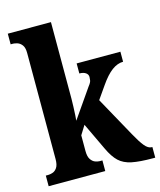

<svg xmlns="http://www.w3.org/2000/svg" viewBox="-114 -842 772 924"><g transform="rotate(-15 272.5 -380.0)"><path d="M13 0V-53H25Q34 -53 47 -57Q60 -61 69.5 -75Q79 -89 79 -118V-646Q79 -673 69 -686Q59 -699 46 -703Q33 -707 25 -707H13V-760H228V-378Q228 -360 227 -337.5Q226 -315 225 -295.5Q224 -276 223 -270L323 -414Q336 -430 337.5 -440.5Q339 -451 339 -457Q339 -470 327.5 -478Q316 -486 296 -486V-536H514V-486Q486 -486 458 -465.5Q430 -445 399 -400L355 -337L465 -138Q488 -96 505.5 -74.5Q523 -53 541 -53H544V0H533Q467 0 428 -8Q389 -16 365 -38.5Q341 -61 320 -106L256 -241L228 -196V-118Q228 -90 237.5 -76Q247 -62 259.5 -57.5Q272 -53 281 -53H295V0Z"/></g></svg>

Font: Noto Serif ExtraCondensed ExtraBold
Style: Regular
Weight: 800
Width: 2
Designer: Monotype Design Team
Foundry: Monotype Imaging Inc.
Version: Version 2.013; ttfautohint (v1.8.4.7-5d5b)